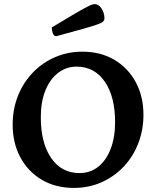

<svg xmlns="http://www.w3.org/2000/svg" viewBox="-20 -908 764 940"><path d="M341.5 12Q252.3 12 184.8 -27.8Q117.3 -67.6 79.7 -137.6Q42 -207.6 42 -297.5Q42 -374 68 -439Q93.9 -504 140.6 -552.5Q187.2 -601 249.4 -628Q311.7 -655 383.3 -655Q472.5 -655 539.8 -615.2Q607.1 -575.4 644.7 -505.6Q682.3 -435.9 682.3 -346.1Q682.3 -271.2 656.9 -206Q631.5 -140.7 585.2 -91.9Q538.8 -43.1 476.8 -15.5Q414.7 12 341.5 12ZM369.1 -60.6Q422.1 -60.6 461.3 -92Q500.4 -123.4 521.9 -179.5Q543.5 -235.5 543.5 -309.5Q543.5 -435.2 492.9 -508.5Q442.3 -581.8 354.6 -581.8Q304.9 -581.8 265 -551.5Q225.1 -521.2 202.4 -465.7Q179.8 -410.1 179.8 -333.5Q179.8 -207.8 230.6 -134.2Q281.5 -60.6 369.1 -60.6ZM255.8 -730.8Q243.7 -730.8 238.6 -744.6Q233.5 -758.3 233.5 -773.7Q294.1 -809.9 332.4 -832.7Q370.6 -855.5 392.7 -867.3Q414.7 -879.2 425.5 -883.6Q436.4 -888.1 442.7 -888.1Q462.7 -888.1 477 -866.5Q491.3 -844.9 491.3 -817.9Q491.3 -809.6 485.6 -803.2Q479.9 -796.8 458.2 -788.9Q436.4 -780.9 388.7 -767.4Q340.9 -753.9 255.8 -730.8Z"/></svg>

Font: Petrona
Style: Regular
Weight: 400
Designer: Ringo R. Seeber
Foundry: Ringo R. Seeber
Version: Version 2.001; ttfautohint (v1.8.3)